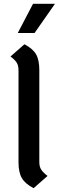

<svg xmlns="http://www.w3.org/2000/svg" viewBox="-20 -974 308 1006"><path d="M77 -123V-605Q77 -630 68 -645Q59 -660 35 -678L108 -742Q152 -719 169 -689.5Q186 -660 186 -607V-125Q186 -101 195.5 -86Q205 -71 229 -52L156 12Q112 -11 94.5 -41Q77 -71 77 -123ZM153 -954H268L161 -801H73Z"/></svg>

Font: KoHo SemiBold
Style: Regular
Weight: 600
Designer: Cadson Demak & Katatrad Team
Foundry: Cadson Demak Co.,Ltd.
Version: Version 1.000; ttfautohint (v1.6)